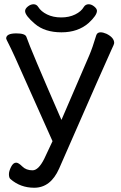

<svg xmlns="http://www.w3.org/2000/svg" viewBox="-20 -870 569 903"><path d="M141 13Q76 13 29 -28Q22 -34 22 -51Q22 -65 32 -85Q42 -105 56 -105Q67 -105 85 -87Q103 -69 133 -69Q161 -69 188 -123L227 -206L51 -600Q29 -648 19 -667Q9 -686 9 -689Q9 -713 57 -713Q98 -713 104 -697Q122 -643 269 -306L400 -610Q415 -645 433 -705Q438 -718 453 -718Q465 -718 481 -711Q517 -693 517 -668Q517 -662 503.5 -634.5Q490 -607 258 -77Q218 13 141 13ZM98 -818Q98 -829 111 -839.5Q124 -850 138 -850Q152 -850 160 -837Q173 -816 201.5 -802Q230 -788 268 -788Q305 -788 333.5 -802Q362 -816 374 -837Q382 -850 397 -850Q410 -850 423 -839.5Q436 -829 436 -819Q436 -798 397 -762Q347 -718 269 -718Q191 -718 144.5 -757.5Q98 -797 98 -818Z"/></svg>

Font: LXGW WenKai Medium
Style: Regular
Weight: 500
Designer: LXGW / Fontworks Inc.
Foundry: LXGW / Fontworks Inc.
Version: Version 1.501; October 10, 2024